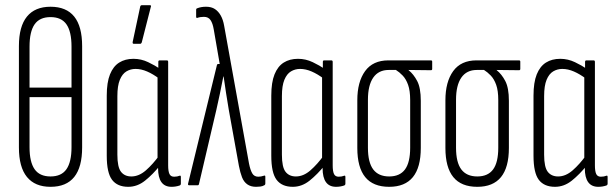

<svg xmlns="http://www.w3.org/2000/svg" viewBox="-20 -715 2369 741"><path d="M175 -689Q236 -689 266.5 -651Q297 -613 297 -537V-146Q297 -70 266.5 -32Q236 6 175 6Q115 6 84 -32Q53 -70 53 -146V-537Q53 -613 84 -651Q115 -689 175 -689ZM175 -649Q133 -649 113.5 -621Q94 -593 94 -535V-377H256V-535Q256 -593 236.5 -621Q217 -649 175 -649ZM175 -34Q217 -34 236.5 -62Q256 -90 256 -147V-340H94V-147Q94 -90 113.5 -62Q133 -34 175 -34Z M475 6Q433 6 412.5 -21Q392 -48 392 -114V-346Q392 -397 404.5 -428Q417 -459 440 -473.5Q463 -488 495 -488Q525 -488 552 -475Q579 -462 598 -449L595 -411Q571 -429 548 -439Q525 -449 503 -449Q484 -449 468 -439.5Q452 -430 442.5 -407Q433 -384 433 -344V-118Q433 -70 447 -52Q461 -34 487 -34Q516 -34 543 -57.5Q570 -81 596 -117L599 -78Q570 -42 540 -18Q510 6 475 6ZM642 6Q590 6 590 -66V-90L588 -94V-424L591 -439V-476Q591 -482 596 -482H624Q629 -482 629 -476V-77Q629 -54 634 -43.5Q639 -33 652 -33Q658 -33 663.5 -34Q669 -35 674 -37Q678 -38 678 -32V-6Q678 -1 673 1Q658 6 642 6ZM496 -546Q491 -546 492 -553L521 -689Q522 -695 528 -695H558Q565 -695 562 -688L527 -551Q525 -546 521 -546Z M968 6Q948 6 934.5 -3.5Q921 -13 914 -31Q907 -49 902 -75L863 -291Q857 -325 852.5 -355.5Q848 -386 843 -420H842Q835 -385 829 -355Q823 -325 815 -291L748 -5Q747 0 743 0H710Q704 0 706 -7L817 -463Q818 -468 822 -468H828L805 -601Q801 -625 792.5 -637.5Q784 -650 767 -650Q760 -650 753.5 -649Q747 -648 742 -646Q737 -645 737 -650V-677Q737 -682 741 -683Q756 -689 775 -689Q796 -689 809.5 -680Q823 -671 832 -655Q841 -639 845 -616L941 -84Q946 -59 953.5 -46Q961 -33 977 -33Q987 -33 999 -37Q1004 -39 1004 -33V-7Q1004 -2 1000 0Q993 4 984.5 5Q976 6 968 6Z M1110 6Q1068 6 1047.5 -21Q1027 -48 1027 -114V-346Q1027 -397 1039.5 -428Q1052 -459 1075 -473.5Q1098 -488 1130 -488Q1160 -488 1187 -475Q1214 -462 1233 -449L1230 -411Q1206 -429 1183 -439Q1160 -449 1138 -449Q1119 -449 1103 -439.5Q1087 -430 1077.5 -407Q1068 -384 1068 -344V-118Q1068 -70 1082 -52Q1096 -34 1122 -34Q1151 -34 1178 -57.5Q1205 -81 1231 -117L1234 -78Q1205 -42 1175 -18Q1145 6 1110 6ZM1277 6Q1225 6 1225 -66V-90L1223 -94V-424L1226 -439V-476Q1226 -482 1231 -482H1259Q1264 -482 1264 -476V-77Q1264 -54 1269 -43.5Q1274 -33 1287 -33Q1293 -33 1298.5 -34Q1304 -35 1309 -37Q1313 -38 1313 -32V-6Q1313 -1 1308 1Q1293 6 1277 6Z M1482 6Q1420 6 1389.5 -31.5Q1359 -69 1359 -144V-328Q1359 -399 1389 -440.5Q1419 -482 1479 -482H1643Q1648 -482 1648 -477V-449Q1648 -444 1643 -444L1557 -445V-444Q1576 -429 1590 -402.5Q1604 -376 1604 -326V-144Q1604 -69 1573.5 -31.5Q1543 6 1482 6ZM1482 -34Q1523 -34 1543 -61Q1563 -88 1563 -145V-329Q1563 -365 1555 -387.5Q1547 -410 1534 -423.5Q1521 -437 1508 -445H1480Q1441 -445 1420.5 -415.5Q1400 -386 1400 -330V-145Q1400 -88 1420.5 -61Q1441 -34 1482 -34Z M1822 6Q1760 6 1729.5 -31.5Q1699 -69 1699 -144V-328Q1699 -399 1729 -440.5Q1759 -482 1819 -482H1983Q1988 -482 1988 -477V-449Q1988 -444 1983 -444L1897 -445V-444Q1916 -429 1930 -402.5Q1944 -376 1944 -326V-144Q1944 -69 1913.5 -31.5Q1883 6 1822 6ZM1822 -34Q1863 -34 1883 -61Q1903 -88 1903 -145V-329Q1903 -365 1895 -387.5Q1887 -410 1874 -423.5Q1861 -437 1848 -445H1820Q1781 -445 1760.5 -415.5Q1740 -386 1740 -330V-145Q1740 -88 1760.5 -61Q1781 -34 1822 -34Z M2122 6Q2080 6 2059.5 -21Q2039 -48 2039 -114V-346Q2039 -397 2051.5 -428Q2064 -459 2087 -473.5Q2110 -488 2142 -488Q2172 -488 2199 -475Q2226 -462 2245 -449L2242 -411Q2218 -429 2195 -439Q2172 -449 2150 -449Q2131 -449 2115 -439.5Q2099 -430 2089.5 -407Q2080 -384 2080 -344V-118Q2080 -70 2094 -52Q2108 -34 2134 -34Q2163 -34 2190 -57.5Q2217 -81 2243 -117L2246 -78Q2217 -42 2187 -18Q2157 6 2122 6ZM2289 6Q2237 6 2237 -66V-90L2235 -94V-424L2238 -439V-476Q2238 -482 2243 -482H2271Q2276 -482 2276 -476V-77Q2276 -54 2281 -43.5Q2286 -33 2299 -33Q2305 -33 2310.5 -34Q2316 -35 2321 -37Q2325 -38 2325 -32V-6Q2325 -1 2320 1Q2305 6 2289 6Z"/></svg>

Font: Sofia Sans Extra Condensed Light
Style: Regular
Weight: 300
Designer: Botio Nikoltchev, Ani Petrova
Foundry: lettersoup
Version: Version 4.101